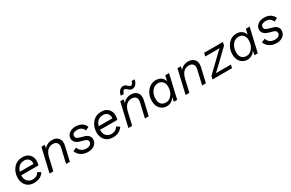

<svg xmlns="http://www.w3.org/2000/svg" viewBox="170 -2113 5329 3520"><g transform="rotate(-30 2835.0 -353.0)"><path d="M502 -231H137V-213Q137 -145 177.5 -102.5Q218 -60 285 -60Q377 -61 423 -137L486 -95Q414 9 276 9Q174 9 115 -54.5Q56 -118 56 -216Q56 -339 127.5 -424Q199 -509 322 -509Q412 -509 464 -455Q516 -401 516 -317Q516 -278 502 -231ZM317 -440Q249 -440 207 -402Q165 -364 148 -301H437Q438 -307 438 -320Q438 -375 405.5 -407.5Q373 -440 317 -440Z M947 -510Q1036 -510 1080.5 -453.5Q1125 -397 1103 -301L1033 0H953L1023 -302Q1038 -366 1010.5 -403Q983 -440 924 -440Q786 -440 744 -263L683 0H603L719 -500H789L777 -427Q803 -467 848.5 -488.5Q894 -510 947 -510Z M1186 -136 1262 -169Q1300 -59 1423 -59Q1474 -59 1502.5 -82Q1531 -105 1531 -140Q1531 -187 1469 -205L1380 -230Q1319 -247 1287.5 -281Q1256 -315 1256 -361Q1256 -425 1308.5 -467.5Q1361 -510 1447 -510Q1519 -510 1572.5 -477.5Q1626 -445 1649 -385L1576 -350Q1562 -393 1527 -417Q1492 -441 1442 -441Q1389 -441 1361.5 -421.5Q1334 -402 1334 -368Q1334 -318 1402 -299L1500 -271Q1551 -257 1580.5 -225Q1610 -193 1610 -151Q1610 -77 1556.5 -33Q1503 11 1419 11Q1333 11 1272.5 -28Q1212 -67 1186 -136Z M2171 -231H1806V-213Q1806 -145 1846.5 -102.5Q1887 -60 1954 -60Q2046 -61 2092 -137L2155 -95Q2083 9 1945 9Q1843 9 1784 -54.5Q1725 -118 1725 -216Q1725 -339 1796.5 -424Q1868 -509 1991 -509Q2081 -509 2133 -455Q2185 -401 2185 -317Q2185 -278 2171 -231ZM1986 -440Q1918 -440 1876 -402Q1834 -364 1817 -301H2106Q2107 -307 2107 -320Q2107 -375 2074.5 -407.5Q2042 -440 1986 -440Z M2817 -717Q2806 -653 2772 -618Q2738 -583 2693 -583Q2663 -583 2640 -600.5Q2617 -618 2599.5 -635Q2582 -652 2566 -652Q2529 -652 2511 -582H2448Q2459 -646 2493 -681Q2527 -716 2572 -716Q2602 -716 2625 -699Q2648 -682 2665.5 -664.5Q2683 -647 2699 -647Q2736 -647 2754 -717ZM2616 -510Q2705 -510 2749.5 -453.5Q2794 -397 2772 -301L2702 0H2622L2692 -302Q2707 -366 2679.5 -403Q2652 -440 2593 -440Q2455 -440 2413 -263L2352 0H2272L2388 -500H2458L2446 -427Q2472 -467 2517.5 -488.5Q2563 -510 2616 -510Z M3087 8Q3000 8 2945.5 -53Q2891 -114 2891 -212Q2891 -338 2963.5 -424Q3036 -510 3146 -510Q3211 -510 3256 -477Q3301 -444 3315 -387L3341 -500H3421L3305 0H3235L3252 -93Q3228 -47 3183.5 -19.5Q3139 8 3087 8ZM3108 -60Q3179 -60 3231 -128Q3283 -196 3283 -293Q3283 -360 3247 -400.5Q3211 -441 3151 -441Q3072 -441 3021 -375.5Q2970 -310 2970 -213Q2970 -139 3005.5 -99.5Q3041 -60 3108 -60Z M3827 -510Q3916 -510 3960.5 -453.5Q4005 -397 3983 -301L3913 0H3833L3903 -302Q3918 -366 3890.5 -403Q3863 -440 3804 -440Q3666 -440 3624 -263L3563 0H3483L3599 -500H3669L3657 -427Q3683 -467 3728.5 -488.5Q3774 -510 3827 -510Z M4053 0 4068 -65 4397 -383 4452 -433 4364 -431H4148L4164 -500H4561L4545 -431L4242 -140L4164 -69H4482L4466 0Z M4793 8Q4706 8 4651.5 -53Q4597 -114 4597 -212Q4597 -338 4669.5 -424Q4742 -510 4852 -510Q4917 -510 4962 -477Q5007 -444 5021 -387L5047 -500H5127L5011 0H4941L4958 -93Q4934 -47 4889.5 -19.5Q4845 8 4793 8ZM4814 -60Q4885 -60 4937 -128Q4989 -196 4989 -293Q4989 -360 4953 -400.5Q4917 -441 4857 -441Q4778 -441 4727 -375.5Q4676 -310 4676 -213Q4676 -139 4711.5 -99.5Q4747 -60 4814 -60Z M5177 -136 5253 -169Q5291 -59 5414 -59Q5465 -59 5493.5 -82Q5522 -105 5522 -140Q5522 -187 5460 -205L5371 -230Q5310 -247 5278.5 -281Q5247 -315 5247 -361Q5247 -425 5299.5 -467.5Q5352 -510 5438 -510Q5510 -510 5563.5 -477.5Q5617 -445 5640 -385L5567 -350Q5553 -393 5518 -417Q5483 -441 5433 -441Q5380 -441 5352.5 -421.5Q5325 -402 5325 -368Q5325 -318 5393 -299L5491 -271Q5542 -257 5571.5 -225Q5601 -193 5601 -151Q5601 -77 5547.5 -33Q5494 11 5410 11Q5324 11 5263.5 -28Q5203 -67 5177 -136Z"/></g></svg>

Font: Elaine Sans
Style: Italic
Weight: 400
Italic angle: -13°
Designer: Wei Huang
Foundry: Wei Huang
Version: Version 2.001;December 24, 2019;FontCreator 12.0.0.2547 64-b